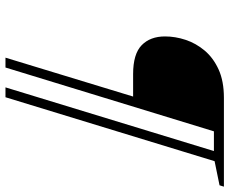

<svg xmlns="http://www.w3.org/2000/svg" viewBox="-88 -622 838 701"><g transform="rotate(90 330.5 -271.0)"><path d="M226 127.5H190L332 -338.5H250Q176.5 -338.5 144.5 -369.8Q112.5 -401 112.5 -455Q112.5 -492.5 125 -530.2Q137.5 -568 164.2 -599.8Q191 -631.5 233.5 -650.8Q276 -670 336.5 -670H661L656 -654L568 -636L334.5 127.5H298.5L531 -633.5H459Z"/></g></svg>

Font: Newsreader Text Light
Style: Italic
Weight: 300
Italic angle: -17°
Designer: Hugues Gentile
Foundry: Production Type
Version: Version 1.001